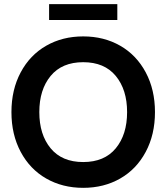

<svg xmlns="http://www.w3.org/2000/svg" viewBox="-20 -889 800 923"><path d="M544 -793H216V-869H544ZM557.8 -30.8Q479.5 14 380 14Q280.5 14 202.2 -30.8Q124 -75.5 79.5 -158.8Q35 -242 35 -350Q35 -458 79.5 -541.2Q124 -624.5 202.2 -669.2Q280.5 -714 380 -714Q479.5 -714 557.8 -669.2Q636 -624.5 680.5 -541.2Q725 -458 725 -350Q725 -242 680.5 -158.8Q636 -75.5 557.8 -30.8ZM223.5 -176Q278 -110 380 -110Q482 -110 536.5 -176Q591 -242 591 -350Q591 -458 536.5 -524Q482 -590 380 -590Q278 -590 223.5 -524Q169 -458 169 -350Q169 -242 223.5 -176Z"/></svg>

Font: Cabin
Style: Bold
Weight: 700
Designer: Pablo Impallari
Foundry: Pablo Impallari. http://www.impallari.com Igino Marini. http://www.ikern.com
Version: Version 3.001;hotconv 1.0.109;makeotfexe 2.5.65596